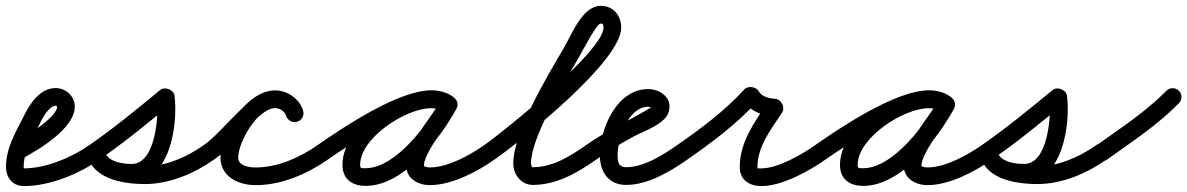

<svg xmlns="http://www.w3.org/2000/svg" viewBox="-39 -593 4026 651"><path d="M-4 -68.1C3.7 -53.4 21.9 -47.8 36.5 -55.6C93.6 -85.7 214.6 -158.4 214.6 -231.5C214.6 -266.4 184.5 -294.4 150 -294.4C95.3 -294.4 60.9 -239.6 40 -196C40 -196 40 -196.1 40.1 -196.3C40.2 -196.4 40.2 -196.5 40.2 -196.5C13.4 -143.4 -18.7 -89.4 -18.7 -28.1C-18.7 9.1 3.1 37.9 42.3 37.9C129.5 37.9 229.3 -3.3 299.3 -52.5C312.8 -62 316.1 -80.7 306.5 -94.3C297 -107.8 278.3 -111.1 264.7 -101.5C264.7 -101.5 264.7 -101.5 264.7 -101.5C205 -59.5 117 -22.1 42.3 -22.1C41.6 -22.1 41.3 -24.4 41.3 -28.1C41.3 -78.3 71.7 -125.7 93.8 -169.5C93.8 -169.5 93.8 -169.6 93.9 -169.7C94 -169.9 94 -170 94 -170C102.6 -187.9 125.6 -234.4 150 -234.4C151.2 -234.4 154.6 -233 154.6 -231.5C154.6 -193.5 39.3 -124.9 8.5 -108.6C-6.1 -100.9 -11.7 -82.7 -4 -68.1Z M299.1 -52.4C299.1 -52.4 299.1 -52.4 299.1 -52.4C383 -110.6 463.3 -176.4 542.1 -241.3C550.1 -247.9 537.2 -257.9 522.7 -263.6C508.1 -269.4 491.9 -271 493.2 -260.7C500.3 -204.7 489.2 -37.1 407.8 -37.1C380.6 -37.1 339.5 -42.1 322.5 -66.2C311 -82.6 293 -82.2 280.8 -73.5C268.5 -64.9 262 -48.1 273.5 -31.8C309.9 20.2 393.9 31.1 452.5 31.1C535.5 31.1 620.5 -4.8 687.4 -52.6C700.9 -62.2 704 -81 694.4 -94.4C684.8 -107.9 666 -111 652.6 -101.4C652.6 -101.4 652.6 -101.4 652.6 -101.4C595.9 -60.9 522.9 -28.9 452.5 -28.9C416.9 -28.9 345.3 -33.8 322.5 -66.2C311 -82.6 293 -82.2 280.8 -73.5C268.5 -64.9 262 -48.1 273.5 -31.8C302.9 10.1 359.4 22.9 407.8 22.9C537.7 22.9 565 -171 552.8 -268.2C551.5 -278.5 543.3 -286.6 533.4 -290.6C523.5 -294.5 511.9 -294.2 503.9 -287.6C426.4 -223.8 347.4 -158.9 264.9 -101.6C251.3 -92.2 247.9 -73.5 257.4 -59.9C266.8 -46.3 285.5 -42.9 299.1 -52.4Z M687.2 -52.4C687.2 -52.4 687.2 -52.4 687.2 -52.4C713.3 -70.6 737.5 -91.3 760.3 -113.6C790.9 -143.6 848.2 -226.5 893.7 -226.5C909 -226.5 926.8 -215.6 931.2 -200.6C935.9 -184.7 952.5 -175.6 968.4 -180.2C984.3 -184.9 993.4 -201.5 988.8 -217.4C988.8 -217.4 988.8 -217.4 988.8 -217.4C976.9 -258 935.6 -286.5 893.7 -286.5C810.6 -286.5 722.5 -150.2 652.8 -101.6C639.3 -92.1 635.9 -73.4 645.4 -59.8C654.9 -46.3 673.6 -42.9 687.2 -52.4ZM988.8 -217.4C988.8 -217.4 988.8 -217.4 988.8 -217.4C976.9 -258.1 935.6 -286.5 893.7 -286.5C798.3 -286.5 708.6 -144.7 708.6 -58.7C708.6 6.5 770.3 34.8 827.6 34.8C915.5 34.8 1002.2 -2.8 1073.2 -52.4C1086.8 -61.9 1090.1 -80.6 1080.6 -94.2C1071.1 -107.8 1052.4 -111.1 1038.8 -101.6C978 -59.1 903 -25.2 827.6 -25.2C806.5 -25.2 768.6 -30.1 768.6 -58.7C768.6 -110.8 834 -226.5 893.7 -226.5C909 -226.5 926.8 -215.7 931.2 -200.6C935.9 -184.7 952.5 -175.6 968.4 -180.2C984.3 -184.9 993.4 -201.5 988.8 -217.4Z M1031.4 -59.8C1040.9 -46.2 1059.6 -42.9 1073.2 -52.4C1145.1 -102.6 1334.9 -226.8 1423.6 -226.8C1436.7 -226.8 1450.7 -224.3 1461.6 -216.6C1477.1 -205.5 1493.4 -213.3 1501.8 -226.3C1510.2 -239.3 1510.5 -257.4 1494 -267C1470.3 -280.7 1450.3 -286.1 1422.3 -286.1C1303.9 -286.1 1122.1 -160.7 1122.1 -34.2C1122.1 14.6 1155 37.3 1200.7 37.3C1329.7 37.3 1452.4 -121.4 1508.3 -223.6C1517.9 -241.1 1509.6 -257.1 1496.4 -264.3C1483.3 -271.5 1465.3 -270 1455.7 -252.4C1420.3 -187.9 1338.3 -104.4 1338.3 -31.6C1338.3 13.2 1379.2 34.7 1419 34.7C1492.7 34.7 1579.4 -10.9 1638.3 -52.5C1651.8 -62.1 1655.1 -80.8 1645.5 -94.3C1635.9 -107.8 1617.2 -111.1 1603.7 -101.5C1603.7 -101.5 1603.7 -101.5 1603.7 -101.5C1555.6 -67.5 1479.4 -25.3 1419 -25.3C1415.9 -25.3 1398.3 -26.3 1398.3 -31.6C1398.3 -75.7 1482.5 -176.5 1508.3 -223.6C1517.9 -241.1 1509.6 -257.1 1496.4 -264.3C1483.2 -271.5 1465.3 -269.9 1455.7 -252.4C1412 -172.7 1302.9 -22.7 1200.7 -22.7C1186.5 -22.7 1182.1 -20.8 1182.1 -34.2C1182.1 -126.1 1338.2 -226.1 1422.3 -226.1C1440 -226.1 1449.6 -223.4 1464 -215C1480.4 -205.5 1496.3 -212.5 1504.2 -224.8C1512.1 -237 1511.9 -254.3 1496.4 -265.4C1475.3 -280.5 1449.3 -286.8 1423.6 -286.8C1312.2 -286.8 1127.6 -163.5 1038.8 -101.6C1025.2 -92.1 1021.9 -73.4 1031.4 -59.8Z M1638.2 -52.4C1638.2 -52.4 1638.2 -52.4 1638.2 -52.4C1731.3 -117.6 2067.3 -385.3 2067.3 -499.1C2067.3 -540.2 2040.5 -573.2 1998 -573.2C1936.4 -573.2 1900.9 -479 1873.1 -431.1C1818.2 -336.7 1701.3 -144.4 1701.3 -38.6C1701.3 -2 1728.2 34 1767 34C1848.8 34 1918.3 -6.7 1983.3 -52.5C1996.8 -62 2000.1 -80.7 1990.5 -94.3C1981 -107.8 1962.3 -111.1 1948.7 -101.5C1948.7 -101.5 1948.7 -101.5 1948.7 -101.5C1894.7 -63.4 1835.4 -26 1767 -26C1763.9 -26 1761.3 -35.6 1761.3 -38.6C1761.3 -128 1877.4 -319.1 1924.9 -400.9C1938.2 -423.7 1983.8 -513.2 1998 -513.2C2006.7 -513.2 2007.3 -506.8 2007.3 -499.1C2007.3 -421.2 1674.4 -151 1603.8 -101.6C1590.2 -92.1 1586.9 -73.4 1596.4 -59.8C1605.9 -46.2 1624.6 -42.9 1638.2 -52.4Z M1983.2 -52.4C1983.2 -52.4 1983.2 -52.4 1983.2 -52.4C2023 -80.2 2064.3 -106 2107.2 -128.9C2140 -146.5 2186.6 -162.3 2212.9 -188.8C2224.6 -200.6 2231 -215.4 2231 -232C2231 -269.3 2192.4 -291 2159 -291C2052.2 -291 1995 -157.2 1995 -66C1995 -10.6 2024 34 2084 34C2157.9 34 2234 -11.5 2292.3 -52.5C2305.8 -62 2309.1 -80.7 2299.5 -94.3C2290 -107.8 2271.3 -111.1 2257.7 -101.5C2210.7 -68.4 2144.3 -26 2084 -26C2058.7 -26 2055 -43.9 2055 -66C2055 -121.3 2089.9 -231 2159 -231C2163.3 -231 2169 -229.9 2172.3 -226.9C2173 -226.3 2171.3 -228.7 2171.1 -230.6C2171.1 -231.1 2171 -231.5 2171 -232C2171 -231.2 2163.7 -225.9 2160.5 -224C2089.9 -181.6 2017.3 -149.4 1948.8 -101.6C1935.2 -92.1 1931.9 -73.4 1941.4 -59.8C1950.9 -46.2 1969.6 -42.9 1983.2 -52.4Z M2292.1 -52.4C2292.1 -52.4 2292.1 -52.4 2292.1 -52.4C2374 -109.2 2462.7 -175.7 2529.3 -250C2535.2 -256.5 2521 -262.2 2506.2 -264.2C2491.4 -266.3 2476.2 -264.7 2480.1 -256.8C2499.5 -217.3 2544.8 -200.3 2586.4 -198C2596.4 -197.5 2593.3 -213.3 2586.4 -227.2C2579.4 -241 2568.5 -252.9 2563 -244.5C2518.9 -177.7 2469.2 -111.1 2469.2 -27.1C2469.2 17.5 2501.8 37.9 2543.1 37.9C2612.2 37.9 2705.7 -13.3 2760.5 -52.6C2773.9 -62.3 2777 -81 2767.4 -94.5C2757.7 -107.9 2739 -111 2725.5 -101.4C2681.8 -70 2598.4 -22.1 2543.1 -22.1C2529.5 -22.1 2529.2 -20 2529.2 -27.1C2529.2 -97 2576.2 -155.7 2613 -211.5C2618.6 -219.9 2617.7 -231.2 2613 -240.6C2608.3 -250 2599.6 -257.4 2589.6 -258C2571.2 -258.9 2542.9 -264.9 2533.9 -283.2C2530 -291.1 2520.7 -296.1 2510.8 -297.5C2500.9 -298.8 2490.6 -296.6 2484.7 -290C2421.2 -219.2 2335.9 -155.8 2257.9 -101.6C2244.3 -92.2 2240.9 -73.5 2250.4 -59.9C2259.8 -46.3 2278.5 -42.9 2292.1 -52.4Z M2718.4 -59.8C2727.9 -46.2 2746.6 -42.9 2760.2 -52.4C2832.1 -102.6 3021.9 -226.8 3110.6 -226.8C3123.7 -226.8 3137.7 -224.3 3148.6 -216.6C3164.1 -205.5 3180.4 -213.3 3188.8 -226.3C3197.2 -239.3 3197.5 -257.4 3181 -267C3157.3 -280.7 3137.3 -286.1 3109.3 -286.1C2990.9 -286.1 2809.1 -160.7 2809.1 -34.2C2809.1 14.6 2842 37.3 2887.7 37.3C3016.7 37.3 3139.4 -121.4 3195.3 -223.6C3204.9 -241.1 3196.6 -257.1 3183.4 -264.3C3170.3 -271.5 3152.3 -270 3142.7 -252.4C3107.3 -187.9 3025.3 -104.4 3025.3 -31.6C3025.3 13.2 3066.2 34.7 3106 34.7C3179.7 34.7 3266.4 -10.9 3325.3 -52.5C3338.8 -62.1 3342.1 -80.8 3332.5 -94.3C3322.9 -107.8 3304.2 -111.1 3290.7 -101.5C3290.7 -101.5 3290.7 -101.5 3290.7 -101.5C3242.6 -67.5 3166.4 -25.3 3106 -25.3C3102.9 -25.3 3085.3 -26.3 3085.3 -31.6C3085.3 -75.7 3169.5 -176.5 3195.3 -223.6C3204.9 -241.1 3196.6 -257.1 3183.4 -264.3C3170.2 -271.5 3152.3 -269.9 3142.7 -252.4C3099 -172.7 2989.9 -22.7 2887.7 -22.7C2873.5 -22.7 2869.1 -20.8 2869.1 -34.2C2869.1 -126.1 3025.2 -226.1 3109.3 -226.1C3127 -226.1 3136.6 -223.4 3151 -215C3167.4 -205.5 3183.3 -212.5 3191.2 -224.8C3199.1 -237 3198.9 -254.3 3183.4 -265.4C3162.3 -280.5 3136.3 -286.8 3110.6 -286.8C2999.2 -286.8 2814.6 -163.5 2725.8 -101.6C2712.2 -92.1 2708.9 -73.4 2718.4 -59.8Z M3325.1 -52.4C3325.1 -52.4 3325.1 -52.4 3325.1 -52.4C3409 -110.6 3489.3 -176.4 3568.1 -241.3C3576.1 -247.9 3563.2 -257.9 3548.7 -263.6C3534.1 -269.4 3517.9 -271 3519.2 -260.7C3526.3 -204.7 3515.2 -37.1 3433.8 -37.1C3406.6 -37.1 3365.5 -42.1 3348.5 -66.2C3337 -82.6 3319 -82.2 3306.8 -73.5C3294.5 -64.9 3288 -48.1 3299.5 -31.8C3335.9 20.2 3419.9 31.1 3478.5 31.1C3561.5 31.1 3646.5 -4.8 3713.4 -52.6C3726.9 -62.2 3730 -81 3720.4 -94.4C3710.8 -107.9 3692 -111 3678.6 -101.4C3678.6 -101.4 3678.6 -101.4 3678.6 -101.4C3621.9 -60.9 3548.9 -28.9 3478.5 -28.9C3442.9 -28.9 3371.3 -33.8 3348.5 -66.2C3337 -82.6 3319 -82.2 3306.8 -73.5C3294.5 -64.9 3288 -48.1 3299.5 -31.8C3328.9 10.1 3385.4 22.9 3433.8 22.9C3563.7 22.9 3591 -171 3578.8 -268.2C3577.5 -278.5 3569.3 -286.6 3559.4 -290.6C3549.5 -294.5 3537.9 -294.2 3529.9 -287.6C3452.4 -223.8 3373.4 -158.9 3290.9 -101.6C3277.3 -92.2 3273.9 -73.5 3283.4 -59.9C3292.8 -46.3 3311.5 -42.9 3325.1 -52.4Z M3671.5 -58.3C3681.1 -44.8 3699.9 -41.6 3713.4 -51.2C3797 -110.6 3886.3 -169.7 3958.4 -243C3970 -254.8 3969.8 -273.8 3958 -285.4C3946.2 -297 3927.2 -296.8 3915.6 -285C3915.6 -285 3915.6 -285 3915.6 -285C3846.1 -214.3 3759.3 -157.5 3678.6 -100.1C3665.1 -90.5 3661.9 -71.8 3671.5 -58.3Z"/></svg>

Font: FRB American Cursive
Style: Bold Italic
Weight: 700
Italic angle: -25°
Version: Version 2.0;Modular Font Editor K font №1